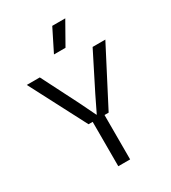

<svg xmlns="http://www.w3.org/2000/svg" viewBox="-215 -1014 1002 1124"><g transform="rotate(-30 285.5 -452.5)"><path d="M218 -300 20 -680H108L233 -434L286 -325H288L341 -434L465 -680H551L354 -300H326V0H246V-300ZM247 -755 322 -905H410L325 -755Z"/></g></svg>

Font: TASA Orbiter Display
Style: Regular
Weight: 400
Designer: Weizhong Zhang
Version: Version 1.000;Glyphs 3.1.2 (3151)